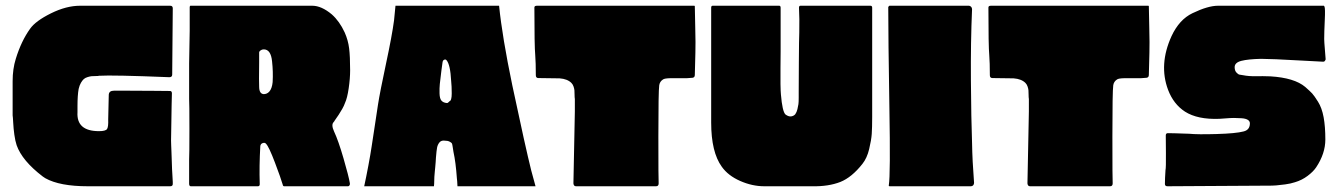

<svg xmlns="http://www.w3.org/2000/svg" viewBox="-20 -649 4666 669"><path d="M576 -159Q576 -154 576.5 -142.5Q577 -131 577.5 -117.5Q578 -104 578.5 -89Q579 -74 579.5 -59.5Q580 -45 581 -33.5Q582 -22 582 -15Q582 -8 582 -8Q582 0 573 0Q555 0 525 0Q495 0 432 0Q369 0 327 0Q285 0 286 0Q188 0 138 -28L129 -34Q57 -89 38 -143Q33 -158 30 -179.5Q27 -201 26 -221.5Q25 -242 24 -247Q24 -247 24 -248V-366Q24 -409 35 -444Q54 -506 85 -549Q104 -576 157.5 -602.5Q211 -629 259 -629H573Q582 -629 582 -620Q581 -464 580 -389Q580 -380 570 -380Q372 -388 325 -385Q323 -384 313.5 -384Q304 -384 299 -383.5Q294 -383 285.5 -380.5Q277 -378 272 -373.5Q267 -369 262 -360.5Q257 -352 254 -339Q252 -328 251 -313Q250 -298 250 -279.5Q250 -261 250 -258Q246 -192 325 -192Q348 -192 353 -199.5Q358 -207 357 -233Q357 -237 359 -319Q360 -333 377 -333Q379 -333 428 -333Q477 -333 519 -332.5Q561 -332 570 -332Q579 -333 579 -324Q579 -317 578.5 -303.5Q578 -290 578 -283Q578 -256 577 -219.5Q576 -183 576 -159Z M1144 -191Q1159 -159 1177 -97Q1195 -35 1199 -11Q1200 -7 1198 -3.5Q1196 0 1193 0H970Q966 0 965 -6Q959 -27 938 -82.5Q917 -138 907 -148Q903 -153 895.5 -150.5Q888 -148 887 -140Q883 -70 885 -10Q886 0 879 0H645Q639 0 639 -9V-93V-94Q640 -107 640 -199Q640 -291 639 -304V-428Q642 -558 641 -624Q641 -629 644 -629H1068Q1100 -629 1136 -599Q1163 -575 1181 -536Q1193 -509 1196.5 -480.5Q1200 -452 1200 -404Q1200 -376 1195 -341.5Q1190 -307 1182 -290Q1179 -281 1172.5 -269.5Q1166 -258 1160 -249Q1154 -240 1149 -233Q1144 -226 1144 -225Q1143 -225 1143 -224Q1133 -215 1144 -191ZM930 -363Q932 -399 928 -435Q924 -477 899 -477Q893 -477 888 -473.5Q883 -470 883 -466Q883 -462 883 -456.5Q883 -451 883 -445.5Q883 -440 883 -433Q882 -360 883 -347Q883 -322 899 -321Q904 -321 909 -323Q914 -325 918.5 -330Q923 -335 926 -343.5Q929 -352 930 -363Z M1831 -55Q1839 -24 1846 0H1574Q1573 -22 1572 -27Q1568 -84 1560 -120Q1559 -125 1557.5 -136Q1556 -147 1554.5 -149.5Q1553 -152 1546.5 -155.5Q1540 -159 1528 -159Q1517 -160 1511 -152.5Q1505 -145 1503 -135Q1501 -125 1499 -100Q1499 -97 1498 -84Q1497 -71 1496.5 -66.5Q1496 -62 1495 -51Q1494 -40 1493.5 -33Q1493 -26 1493 -17Q1493 -8 1492 0H1249Q1256 -32 1263.5 -72Q1271 -112 1275 -139Q1279 -166 1286.5 -214.5Q1294 -263 1297 -284Q1304 -329 1325 -427Q1346 -525 1353 -578Q1356 -604 1358 -629H1719Q1730 -520 1765 -352Q1811 -135 1831 -55ZM1522 -432Q1521 -422 1518 -403Q1514 -371 1512.5 -356.5Q1511 -342 1511.5 -323.5Q1512 -305 1518.5 -298Q1525 -291 1537 -290Q1538 -290 1538 -290Q1540 -290 1542.5 -292.5Q1545 -295 1546 -296Q1554 -298 1554 -323.5Q1554 -349 1552 -367Q1549 -424 1536 -439Q1533 -443 1528 -441Q1523 -439 1522 -432Z M2401 -627Q2401 -610 2402.5 -553Q2404 -496 2403 -466Q2401 -396 2401 -388Q2401 -379 2393 -378Q2375 -376 2355 -376.5Q2335 -377 2315 -376.5Q2295 -376 2290 -372Q2279 -365 2277 -352Q2274 -331 2274 -174.5Q2274 -18 2275 -10Q2275 0 2266 0H1987Q1979 0 1978 -10Q1978 -29 1981 -159.5Q1984 -290 1983 -304Q1982 -309 1982 -319Q1982 -329 1981.5 -334.5Q1981 -340 1978.5 -347.5Q1976 -355 1971 -360Q1957 -374 1930 -376L1856 -377Q1847 -377 1847 -387Q1847 -431 1845 -456Q1842 -489 1842 -623Q1842 -629 1851 -629H2399Q2401 -629 2401 -627Z M2908 -15Q2867 1 2811 0H2643Q2601 0 2559 -18.5Q2517 -37 2495 -68Q2458 -119 2458 -222V-306V-622Q2458 -629 2463 -629H2695Q2700 -629 2700 -622Q2700 -567 2700 -512Q2700 -501 2700 -470Q2700 -439 2699.5 -411.5Q2699 -384 2699.5 -356.5Q2700 -329 2701 -320Q2706 -260 2717 -250Q2728 -242 2737 -243.5Q2746 -245 2751 -251Q2756 -258 2758.5 -268.5Q2761 -279 2762 -286Q2763 -293 2763 -308.5Q2763 -324 2763 -328Q2763 -343 2763.5 -429.5Q2764 -516 2765 -536Q2766 -585 2764 -622Q2764 -629 2769 -629H3013Q3019 -629 3019 -622V-242Q3019 -204 3017.5 -182.5Q3016 -161 3008.5 -129.5Q3001 -98 2985 -78Q2948 -31 2908 -15Z M3079 -629H3356Q3360 -629 3363.5 -625.5Q3367 -622 3367 -617Q3362 -503 3363 -368Q3364 -233 3367 -151Q3368 -89 3374 -12Q3374 -7 3371 -3.5Q3368 0 3363 0H3080Q3076 0 3077 -4Q3083 -40 3079 -272Q3075 -518 3075 -625Q3076 -626 3079 -629Z M3983 -627Q3983 -610 3984.5 -553Q3986 -496 3985 -466Q3983 -396 3983 -388Q3983 -379 3975 -378Q3957 -376 3937 -376.5Q3917 -377 3897 -376.5Q3877 -376 3872 -372Q3861 -365 3859 -352Q3856 -331 3856 -174.5Q3856 -18 3857 -10Q3857 0 3848 0H3569Q3561 0 3560 -10Q3560 -29 3563 -159.5Q3566 -290 3565 -304Q3564 -309 3564 -319Q3564 -329 3563.5 -334.5Q3563 -340 3560.5 -347.5Q3558 -355 3553 -360Q3539 -374 3512 -376L3438 -377Q3429 -377 3429 -387Q3429 -431 3427 -456Q3424 -489 3424 -623Q3424 -629 3433 -629H3981Q3983 -629 3983 -627Z M4593 -629Q4594 -628 4595 -626Q4598 -620 4596 -578.5Q4594 -537 4594 -513Q4594 -504 4596.5 -475Q4599 -446 4599 -443Q4599 -441 4598 -439.5Q4597 -438 4596 -436.5Q4595 -435 4593.5 -434.5Q4592 -434 4590 -434Q4564 -435 4514.5 -438Q4465 -441 4427 -442.5Q4389 -444 4374 -444Q4329 -443 4305.5 -437Q4282 -431 4282 -415Q4282 -403 4288 -396.5Q4294 -390 4298.5 -389Q4303 -388 4311 -387Q4331 -383 4355.5 -383.5Q4380 -384 4406 -383Q4490 -378 4528 -346Q4545 -331 4552 -323.5Q4559 -316 4572.5 -294.5Q4586 -273 4592 -240.5Q4598 -208 4598 -163Q4598 -114 4566 -66Q4556 -51 4536 -36Q4516 -21 4492 -14Q4477 -9 4458 -6.5Q4439 -4 4427 -3Q4415 -2 4397 -2Q4379 -2 4378 -2L4048 0Q4039 0 4039 -8Q4039 -26 4041 -56Q4043 -64 4042.5 -116Q4042 -168 4042 -177Q4042 -186 4051 -185Q4061 -185 4077 -184.5Q4093 -184 4106.5 -183.5Q4120 -183 4123 -183Q4152 -180 4219.5 -182Q4287 -184 4313 -191Q4334 -196 4335 -217Q4336 -226 4328.5 -231Q4321 -236 4306 -237Q4291 -238 4279.5 -238Q4268 -238 4250.5 -236.5Q4233 -235 4229 -235Q4153 -232 4109 -260Q4069 -286 4050 -336Q4017 -424 4062 -523Q4089 -581 4135 -603Q4189 -629 4224 -629Z"/></svg>

Font: Cubao Free 
Style: Regular
Weight: 400
Designer: Aaron Amar
Version: Version 001.001